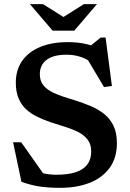

<svg xmlns="http://www.w3.org/2000/svg" viewBox="-20 -891 626 923"><path d="M480 -647.5 403 -661 464 -710.5H487.5L518 -477.5L480 -472.5L388 -627L419 -591Q392.5 -610 363 -619Q333.5 -628 300 -628Q236 -628 203.8 -603.2Q171.5 -578.5 171.5 -534.5Q171.5 -504.5 185.8 -484.8Q200 -465 224.8 -451.5Q249.5 -438 281 -427.5Q312.5 -417 347 -406.5Q381.5 -395.5 416 -381Q450.5 -366.5 479 -344.5Q507.5 -322.5 524.8 -288.2Q542 -254 542 -203.5Q542 -132 507.2 -84.2Q472.5 -36.5 411 -12.2Q349.5 12 269 12Q214.5 12 171.8 5.8Q129 -0.5 83 -17L43 -207H82L215 -18.5L106 -90Q147 -69 179.8 -60Q212.5 -51 251.5 -51Q308 -51 345 -63.5Q382 -76 400.2 -100.8Q418.5 -125.5 418.5 -163Q418.5 -197.5 401 -220Q383.5 -242.5 355 -256.8Q326.5 -271 292.2 -281.5Q258 -292 224.5 -303Q191 -314.5 160.5 -329Q130 -343.5 106.5 -364.8Q83 -386 69.5 -417.5Q56 -449 56 -494Q56 -554.5 86.2 -598Q116.5 -641.5 172.8 -665Q229 -688.5 306 -688.5Q354.5 -688.5 395.8 -679Q437 -669.5 480 -647.5ZM296.5 -802H273.5L383 -871H446L337 -743.5H233L124 -871H187Z"/></svg>

Font: Newsreader 16pt SemiBold
Style: Regular
Weight: 600
Designer: Hugues Gentile
Foundry: Production Type
Version: Version 1.003